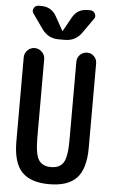

<svg xmlns="http://www.w3.org/2000/svg" viewBox="-63 -1007 626 1058"><g transform="rotate(5 250.0 -477.5)"><path d="M377.9 -964.8H392.6Q410.2 -964.8 418.9 -948.7Q427.7 -932.6 417 -918.9L358.4 -835.9Q325.2 -790 267.6 -790H232.4Q175.8 -790 141.6 -835.9L83 -918.9Q72.3 -932.6 80.6 -948.7Q88.9 -964.8 107.4 -964.8H122.1Q178.7 -964.8 206.1 -915L249 -837.9H250H251L293.9 -915Q321.3 -964.8 377.9 -964.8ZM49.8 -210V-673.8Q49.8 -697.3 66.4 -713.9Q83 -730.5 106 -730.5Q128.9 -730.5 146 -713.9Q163.1 -697.3 163.1 -673.8V-240.2Q163.1 -149.4 183.6 -117.2Q204.1 -85 252 -85Q299.8 -85 320.3 -117.2Q340.8 -149.4 340.8 -240.2V-675.8Q340.8 -698.2 356.9 -714.4Q373 -730.5 396.5 -730.5Q418.9 -730.5 434.6 -714.4Q450.2 -698.2 450.2 -675.8V-210Q450.2 -92.8 401.9 -41.5Q353.5 9.8 250 9.8Q146.5 9.8 98.1 -41.5Q49.8 -92.8 49.8 -210Z"/></g></svg>

Font: Rounded Mgen+ 1m medium
Style: Regular
Weight: 500
Designer: [Source Han Sans]
Ryoko NISHIZUKA  (kana & ideographs); Paul D. Hunt (Latin, Greek & Cyrillic); Wenlong ZHANG  (bopomofo
Version: Version 1.059.20150602